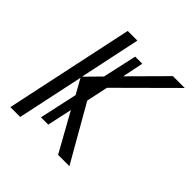

<svg xmlns="http://www.w3.org/2000/svg" viewBox="-151 -638 745 745"><g transform="rotate(45 221.5 -265.5)"><path d="M71 0 129 -273 163 -212 129 -56H169L191 -158L279 0H341L210 -229L229 -318L443 -531H378L242 -394L260 -481H221L190 -341L130 -280L183 -531H130L17 0Z"/></g></svg>

Font: Noto Sans UI SemiCondensed Light
Style: Italic
Weight: 300
Width: 4
Designer: Monotype Design Team
Foundry: Monotype Imaging Inc.
Version: 1.001